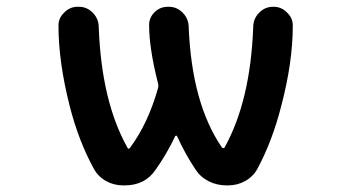

<svg xmlns="http://www.w3.org/2000/svg" viewBox="-20 -568 1040 569"><path d="M651.4 -18.6Q623 -18.6 598.6 -30.8Q574.2 -43 559.6 -65.4Q528.3 -112.3 504.9 -164.1Q503.9 -166 502 -166Q500 -166 499 -164.1Q474.6 -112.3 441.4 -65.4Q410.2 -18.6 349.6 -18.6H344.7Q317.4 -18.6 293.9 -31.7Q270.5 -44.9 257.8 -68.4Q212.9 -150.4 186.5 -253.9Q153.3 -384.8 153.3 -492.2Q153.3 -514.6 169.9 -530.3Q186.5 -547.9 210 -547.9H213.9Q237.3 -547.9 254.4 -530.8Q271.5 -513.7 272.5 -490.2Q280.3 -268.6 357.4 -130.9Q360.4 -124 365.2 -129.9Q418.9 -202.1 448.2 -306.6Q450.2 -313.5 448.2 -321.3Q421.9 -424.8 421.9 -494.1Q421.9 -514.6 436.5 -530.3Q453.1 -547.9 477.5 -547.9H480.5Q503.9 -547.9 521 -530.8Q538.1 -513.7 539.1 -490.2Q547.9 -261.7 637.7 -130.9Q639.6 -128.9 642.1 -128.9Q644.5 -128.9 645.5 -130.9Q722.7 -269.5 730.5 -490.2Q731.4 -513.7 748.5 -530.8Q765.6 -547.9 789.1 -547.9H791Q814.5 -547.9 831.1 -530.3Q847.7 -514.6 847.7 -492.2Q847.7 -383.8 813.5 -253.9Q787.1 -150.4 743.2 -68.4Q730.5 -44.9 707 -31.7Q683.6 -18.6 656.2 -18.6Z"/></svg>

Font: Rounded Mgen+ 2m medium
Style: Regular
Weight: 500
Designer: [Source Han Sans]
Ryoko NISHIZUKA  (kana & ideographs); Paul D. Hunt (Latin, Greek & Cyrillic); Wenlong ZHANG  (bopomofo
Version: Version 1.059.20150602